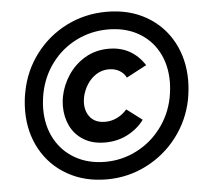

<svg xmlns="http://www.w3.org/2000/svg" viewBox="-52 -783 900 846"><g transform="rotate(-5 398.0 -360.0)"><path d="M221.7 -330.1Q221.7 -352.1 226.1 -374Q235.8 -422.9 264.9 -466.6Q293.9 -510.3 340.1 -537.6Q386.2 -564.9 444.8 -564.9Q497.6 -564.9 537.4 -542.2Q577.1 -519.5 603 -478.5L513.7 -431.2Q504.9 -450.2 484.9 -462.4Q464.8 -474.6 437 -474.6Q406.7 -474.6 381.6 -458.5Q356.4 -442.4 340.1 -416Q323.7 -389.6 317.9 -360.4Q315.4 -345.7 315.4 -334.5Q315.4 -295.9 337.6 -270.8Q359.9 -245.6 401.9 -245.6Q430.7 -245.6 455.8 -258.3Q481 -271 498.5 -292L566.9 -240.2Q539.1 -202.1 494.1 -178.5Q449.2 -154.8 393.6 -154.8Q337.4 -154.8 298.6 -179Q259.8 -203.1 240.7 -242.9Q221.7 -282.7 221.7 -330.1ZM54.2 -323.7Q54.2 -367.2 62.5 -408.2Q80.1 -500.5 135.3 -573.2Q190.4 -646 272.2 -687Q354 -728 449.2 -728Q549.3 -728 624.8 -684.6Q700.2 -641.1 741 -565.7Q781.7 -490.2 781.7 -396Q781.7 -356.4 773.4 -311Q755.4 -220.7 700 -147.9Q644.5 -75.2 562.7 -33.7Q481 7.8 387.2 7.8Q289.1 7.8 213.4 -35.2Q137.7 -78.1 95.9 -153.8Q54.2 -229.5 54.2 -323.7ZM693.4 -325.7Q700.7 -363.3 700.7 -397.5Q700.7 -471.7 669.7 -528.8Q638.7 -585.9 581.8 -617.9Q524.9 -649.9 449.2 -649.9Q373.5 -649.9 308.6 -617.4Q243.7 -585 199.7 -526.6Q155.8 -468.3 141.1 -393.1Q134.3 -356 134.3 -324.2Q134.3 -250.5 165.8 -192.6Q197.3 -134.8 254.6 -102.3Q312 -69.8 387.2 -69.8Q460.4 -69.8 525.4 -102.8Q590.3 -135.7 634.5 -194.1Q678.7 -252.4 693.4 -325.7Z"/></g></svg>

Font: Reddit Sans Chocolate
Style: Bold Italic
Weight: 700
Italic angle: -11.25°
Designer: Stephen Hutchings
Version: Version 1.013